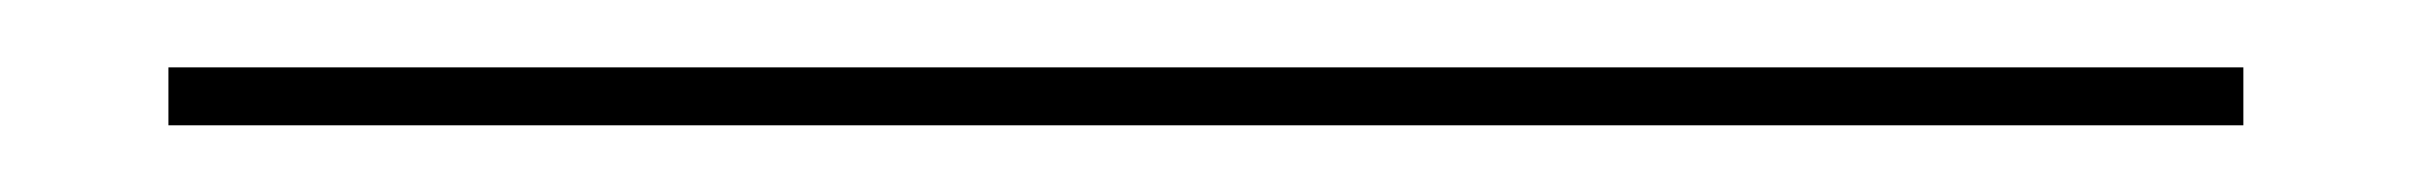

<svg xmlns="http://www.w3.org/2000/svg" viewBox="-20 20 716 57"><path d="M30 57.2V40H646V57.2Z"/></svg>

Font: Big Shoulders Inline Text Thin
Style: Regular
Weight: 400
Version: Version 2.002